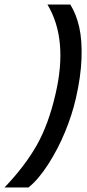

<svg xmlns="http://www.w3.org/2000/svg" viewBox="-84 -769 384 850"><path d="M-64 61Q26.4 -33.7 78.9 -126.5Q131.3 -219.2 162.1 -354Q218.3 -595.2 126 -749H227.1Q253.9 -706.5 266.8 -648.7Q279.8 -590.8 276.9 -510Q273.9 -429.2 252 -334Q235.4 -261.2 204.1 -185.3Q172.9 -109.4 129.6 -42Q86.4 25.4 42 61Z"/></svg>

Font: HK Grotesk Legacy
Style: Bold Italic
Weight: 700
Italic angle: -13°
Designer: Alfredo Marco Pradil
Foundry: Hanken Design Co.
Version: Version 2.022;PS 002.022;hotconv 1.0.88;makeotf.lib2.5.64775